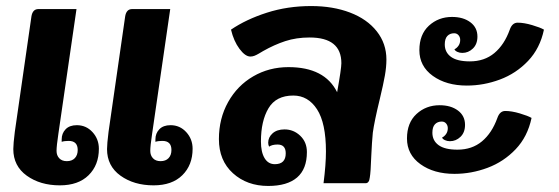

<svg xmlns="http://www.w3.org/2000/svg" viewBox="-20 -606 1850 635"><path d="M24 -113Q24 -130 29 -170L84 -552Q88 -576 107 -576H233L173 -163Q167 -123 167 -107Q167 -92 176 -82.5Q185 -73 201 -73Q218 -73 227.5 -83Q237 -93 237 -110Q237 -140 207 -140Q193 -140 184 -137V-145Q184 -165 197 -178.5Q210 -192 234 -192Q265 -192 286 -169Q307 -146 307 -114Q307 -60 273 -26.5Q239 7 178 7Q113 7 68.5 -25Q24 -57 24 -113ZM334 -113Q334 -130 339 -170L394 -552Q398 -576 417 -576H543L483 -163Q477 -123 477 -107Q477 -92 486 -82.5Q495 -73 511 -73Q528 -73 537.5 -83Q547 -93 547 -110Q547 -140 517 -140Q503 -140 494 -137V-145Q494 -165 507 -178.5Q520 -192 544 -192Q575 -192 596 -169Q617 -146 617 -114Q617 -60 583 -26.5Q549 7 488 7Q423 7 378.5 -25Q334 -57 334 -113Z M1258 -409Q1258 -385 1253 -356.5Q1248 -328 1236 -278Q1218 -204 1213 -167Q1210 -136 1208 -92Q1206 -35 1203 -19Q1201 0 1189 0H1050Q1058 -62 1058 -105Q1058 -199 1028.5 -244.5Q999 -290 950 -290Q893 -290 868 -248Q843 -206 843 -138Q843 -103 855 -83Q867 -63 889 -63Q925 -63 925 -99Q925 -128 898 -128Q880 -128 870 -121Q867 -127 867 -134Q867 -152 881.5 -165Q896 -178 921 -178Q951 -178 973 -157Q995 -136 995 -103Q995 -47 962.5 -19Q930 9 867 9Q797 9 750.5 -33Q704 -75 704 -146Q704 -214 734.5 -268.5Q765 -323 817.5 -353.5Q870 -384 934 -384Q1054 -384 1095 -301Q1109 -379 1109 -397Q1109 -482 1004 -482Q960 -482 923.5 -470Q887 -458 850 -437Q845 -434 836.5 -429Q828 -424 821.5 -421.5Q815 -419 808 -419Q791 -419 772 -444.5Q753 -470 744 -508Q794 -542 862.5 -564Q931 -586 1009 -586Q1081 -586 1137.5 -564.5Q1194 -543 1226 -502.5Q1258 -462 1258 -409Z M1367 -440Q1367 -492 1398.5 -521Q1430 -550 1475 -550Q1512 -550 1535.5 -532.5Q1559 -515 1559 -485Q1559 -460 1544 -445.5Q1529 -431 1509 -431Q1500 -431 1492.5 -434.5Q1485 -438 1483 -443Q1491 -447 1496.5 -455Q1502 -463 1502 -474Q1502 -483 1496.5 -489.5Q1491 -496 1482 -496Q1468 -496 1459.5 -487Q1451 -478 1451 -459Q1451 -433 1471.5 -418Q1492 -403 1534 -403Q1582 -403 1615 -430.5Q1648 -458 1666 -508Q1674 -531 1692 -531Q1713 -531 1740 -523Q1767 -515 1779 -508Q1766 -446 1726.5 -404.5Q1687 -363 1633.5 -343Q1580 -323 1524 -323Q1456 -323 1411.5 -355Q1367 -387 1367 -440ZM1326 -148Q1326 -200 1357.5 -229Q1389 -258 1434 -258Q1471 -258 1494.5 -240.5Q1518 -223 1518 -193Q1518 -168 1503 -153.5Q1488 -139 1468 -139Q1459 -139 1451.5 -142.5Q1444 -146 1442 -151Q1450 -155 1455.5 -163Q1461 -171 1461 -182Q1461 -191 1455.5 -197.5Q1450 -204 1441 -204Q1427 -204 1418.5 -195Q1410 -186 1410 -167Q1410 -141 1430.5 -126Q1451 -111 1493 -111Q1541 -111 1574 -138.5Q1607 -166 1625 -216Q1633 -239 1651 -239Q1672 -239 1699 -231Q1726 -223 1738 -216Q1725 -154 1685.5 -112.5Q1646 -71 1592.5 -51Q1539 -31 1483 -31Q1415 -31 1370.5 -63Q1326 -95 1326 -148Z"/></svg>

Font: Krub
Style: Bold Italic
Weight: 700
Italic angle: -8°
Designer: Ekaluck Peanpanawate
Foundry: Cadson Demak Co.,Ltd.
Version: Version 1.000; ttfautohint (v1.6)